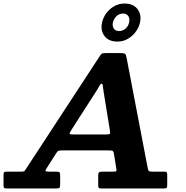

<svg xmlns="http://www.w3.org/2000/svg" viewBox="-75 -1065 1050 1085"><path d="M598 -889.5Q577.5 -889.5 568.2 -903.5Q559 -917.5 563 -937.5Q568 -959.5 583.8 -974Q599.5 -988.5 620 -988.5Q640.5 -988.5 650 -974Q659.5 -959.5 654.5 -937.5Q650.5 -917.5 634.5 -903.5Q618.5 -889.5 598 -889.5ZM589.5 -830Q620 -830 646.2 -844.8Q672.5 -859.5 691 -884Q709.5 -908.5 716 -937Q726 -981 702.5 -1013Q679 -1045 627.5 -1045Q597.5 -1045 571 -1030.2Q544.5 -1015.5 526.2 -991Q508 -966.5 501.5 -937Q492 -893.5 515.2 -861.8Q538.5 -830 589.5 -830ZM469.5 -550.5Q480 -567 486.8 -579.5Q493.5 -592 498.5 -592Q505 -592 505.8 -581.5Q506.5 -571 510 -550L546 -328.5Q549 -310.5 544.5 -307.8Q540 -305 519.5 -305H343Q315.5 -305 318.2 -312Q321 -319 329.5 -332.5ZM-55 -18.5Q-55 -6 -52 -3Q-49 0 -36 0H242.5Q258 0 261.5 -4.2Q265 -8.5 265 -23.5V-75.5Q265 -87 261 -91Q257 -95 246 -95H203Q183 -95 182 -98.8Q181 -102.5 188 -113.5L243.5 -200.5Q250 -211 256.5 -213Q263 -215 280 -215H534Q553 -215 559.8 -213Q566.5 -211 569 -195L582 -114.5Q584.5 -101.5 582 -98.2Q579.5 -95 563 -95H503Q488 -95 484 -90.2Q480 -85.5 480 -71V-18Q480 -6.5 483.2 -3.2Q486.5 0 497.5 0H850.5Q863.5 0 866.8 -3.8Q870 -7.5 870 -20V-76.5Q870 -88.5 866.8 -91.8Q863.5 -95 852 -95H790Q771.5 -95 767 -98.2Q762.5 -101.5 759.5 -116.5L641 -735Q638.5 -748 636 -754.5Q633.5 -761 626.8 -763Q620 -765 604 -765H521Q503.5 -765 498.8 -760.5Q494 -756 487.5 -746L72.5 -111.5Q67 -103.5 63.8 -99.2Q60.5 -95 45.5 -95H-37.5Q-48.5 -95 -51.8 -91.8Q-55 -88.5 -55 -77Z"/></svg>

Font: Besley
Style: Bold Italic
Weight: 700
Italic angle: -13°
Designer: Owen Earl
Foundry: indestructible type*
Version: Version 2.001